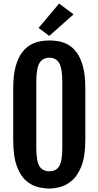

<svg xmlns="http://www.w3.org/2000/svg" viewBox="-20 -1073 564 1100"><path d="M263.2 7.3Q232.9 7.3 197 -1.5Q161.1 -10.3 128.9 -38.1Q96.7 -65.9 76.2 -121.8Q55.7 -177.7 55.7 -271.5V-566.9Q55.7 -642.1 69.6 -692.1Q83.5 -742.2 106.2 -772.2Q128.9 -802.2 156.5 -817.1Q184.1 -832 211.9 -836.7Q239.7 -841.3 263.2 -841.3Q285.6 -841.3 313.2 -836.9Q340.8 -832.5 368.2 -818.1Q395.5 -803.7 418.2 -773.9Q440.9 -744.1 454.8 -693.8Q468.8 -643.6 468.8 -566.9V-271.5Q468.8 -178.7 447.3 -123Q425.8 -67.4 393.1 -39.3Q360.4 -11.2 325.4 -2Q290.5 7.3 263.2 7.3ZM263.2 -91.8Q300.8 -91.8 318.8 -120.1Q336.9 -148.4 336.9 -226.1V-602.1Q336.9 -682.1 318.8 -712.2Q300.8 -742.2 263.2 -742.2Q224.6 -742.2 206.3 -712.2Q188 -682.1 188 -602.1V-226.1Q188 -148.4 206.3 -120.1Q224.6 -91.8 263.2 -91.8ZM262.2 -867.2 201.2 -913.1 318.8 -1052.7 401.4 -990.7Z"/></svg>

Font: Fjalla One
Style: Regular
Weight: 400
Designer: Irina Smirnova, Eben Sorkin
Foundry: Sorkin Type
Version: Version 1.002; ttfautohint (v1.8.4.7-5d5b);gftools[0.9.25]